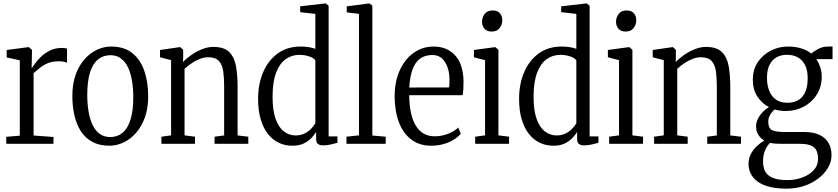

<svg xmlns="http://www.w3.org/2000/svg" viewBox="-20 -839 4889 1120"><path d="M16.5 0V-41L95.5 -47.5V-487L19 -504V-547.5L145 -564H148L166.5 -548.5V-531.5L164.5 -443H166.5Q170.5 -448.5 183.5 -467Q196.5 -485.5 218.2 -507Q240 -528.5 270.8 -544Q301.5 -559.5 341.5 -559.5Q352 -559.5 359.2 -558.2Q366.5 -557 371 -555.5V-472.5Q368 -475 355 -478.2Q342 -481.5 326 -481.5Q284 -481.5 256.5 -469.5Q229 -457.5 210.2 -441.2Q191.5 -425 176 -412.5V-48.5L292 -40V0Z M402 -279.5Q402 -349 421 -402.5Q440 -456 472.8 -493Q505.5 -530 545.8 -548.8Q586 -567.5 628 -567.5Q706 -567.5 753.5 -528Q801 -488.5 822.8 -422.8Q844.5 -357 844.5 -277.5Q844.5 -208 825.2 -154.2Q806 -100.5 773.5 -63.8Q741 -27 700.8 -8Q660.5 11 618.5 11Q559.5 11 518.2 -11.5Q477 -34 451.2 -74.2Q425.5 -114.5 413.8 -167Q402 -219.5 402 -279.5ZM623 -39.5Q665 -39.5 695 -64.5Q725 -89.5 741.2 -141Q757.5 -192.5 757.5 -271Q757.5 -322 750.2 -366.5Q743 -411 727.2 -444.8Q711.5 -478.5 686 -497.8Q660.5 -517 624.5 -517Q582 -517 551.5 -492.2Q521 -467.5 505 -416.2Q489 -365 489 -285.5Q489 -234 496.5 -189.2Q504 -144.5 519.8 -111Q535.5 -77.5 561 -58.5Q586.5 -39.5 623 -39.5Z M978 -49.5V-488L913.5 -505V-547.5L1028 -564H1031.5L1048.5 -548.5V-504.5L1047.5 -477Q1066.5 -497.5 1095.8 -518Q1125 -538.5 1158.8 -552Q1192.5 -565.5 1223 -565.5Q1287.5 -565.5 1317.8 -534.8Q1348 -504 1357 -451.2Q1366 -398.5 1366 -332V-49L1428.5 -41.5V0H1231.5V-41.5L1287.5 -49V-335Q1287.5 -382 1282.5 -420.8Q1277.5 -459.5 1258 -482.2Q1238.5 -505 1194 -505Q1170 -505 1144.8 -495Q1119.5 -485 1096.5 -469.2Q1073.5 -453.5 1056.5 -437.5V-49.5L1117.5 -41.5V0H921.5V-41.5Z M1684.5 11Q1642.5 11 1606.2 -6.2Q1570 -23.5 1543 -57.5Q1516 -91.5 1500.8 -143Q1485.5 -194.5 1485.5 -262.5Q1485.5 -349 1515.2 -418.2Q1545 -487.5 1600.5 -527.5Q1656 -567.5 1733 -567.5Q1758.5 -567.5 1781 -564Q1803.5 -560.5 1819.5 -554V-758L1731 -768V-802L1876.5 -819H1880L1897 -805.5V-43.5H1948.5V-6Q1931.5 -1.5 1909.5 3.8Q1887.5 9 1863 9Q1847 9 1835.5 1.5Q1824 -6 1824 -29V-69.5Q1814.5 -53 1796.8 -34.2Q1779 -15.5 1752 -2.2Q1725 11 1684.5 11ZM1704 -49Q1733.5 -49 1756 -60Q1778.5 -71 1794.2 -87.2Q1810 -103.5 1819.5 -120V-486Q1812.5 -500 1784.8 -509.5Q1757 -519 1726 -519Q1681.5 -519 1646 -493.5Q1610.5 -468 1590.2 -414Q1570 -360 1570 -274Q1570 -194.5 1588 -144.8Q1606 -95 1636.5 -72Q1667 -49 1704 -49Z M2074 -49.5V-758L2002.5 -767V-802L2133.5 -819H2135L2152 -806.5V-48.5L2230 -41.5V0H2001V-41.5Z M2495.5 11Q2426 11 2378.2 -25.8Q2330.5 -62.5 2306.2 -128Q2282 -193.5 2282 -279Q2282 -343 2299.2 -396Q2316.5 -449 2347.2 -487.5Q2378 -526 2419.5 -546.8Q2461 -567.5 2509 -567.5Q2586.5 -567.5 2633.5 -517.5Q2680.5 -467.5 2684 -370Q2684 -339 2682.8 -319.2Q2681.5 -299.5 2678.5 -283.5H2367Q2367.5 -229 2376.5 -185Q2385.5 -141 2403.8 -109.2Q2422 -77.5 2449.5 -60.8Q2477 -44 2515 -44Q2558.5 -44 2596 -59.5Q2633.5 -75 2653 -95L2668 -59Q2652 -39.5 2626.2 -23.8Q2600.5 -8 2567.2 1.5Q2534 11 2495.5 11ZM2367.5 -328.5 2600 -329Q2601 -341.5 2601.5 -352Q2602 -362.5 2602 -373Q2602 -435 2576.2 -476.5Q2550.5 -518 2502 -518Q2473.5 -518 2450 -508Q2426.5 -498 2409 -475.8Q2391.5 -453.5 2381 -417.2Q2370.5 -381 2367.5 -328.5Z M2752 0V-41.5L2809.5 -49.5V-488L2744.5 -505V-547.5L2867 -564H2869.5L2887.5 -548.5V-49.5L2949.5 -41.5V0ZM2847 -655Q2820 -655 2806 -671.5Q2792 -688 2792 -712.5Q2792 -737.5 2807.2 -757.8Q2822.5 -778 2854 -778H2855Q2882 -778 2896 -761.8Q2910 -745.5 2910 -720.5Q2910 -696 2894.8 -675.5Q2879.5 -655 2848 -655Z M3207 11Q3165 11 3128.8 -6.2Q3092.5 -23.5 3065.5 -57.5Q3038.5 -91.5 3023.2 -143Q3008 -194.5 3008 -262.5Q3008 -349 3037.8 -418.2Q3067.5 -487.5 3123 -527.5Q3178.5 -567.5 3255.5 -567.5Q3281 -567.5 3303.5 -564Q3326 -560.5 3342 -554V-758L3253.5 -768V-802L3399 -819H3402.5L3419.5 -805.5V-43.5H3471V-6Q3454 -1.5 3432 3.8Q3410 9 3385.5 9Q3369.5 9 3358 1.5Q3346.5 -6 3346.5 -29V-69.5Q3337 -53 3319.2 -34.2Q3301.5 -15.5 3274.5 -2.2Q3247.5 11 3207 11ZM3226.5 -49Q3256 -49 3278.5 -60Q3301 -71 3316.8 -87.2Q3332.5 -103.5 3342 -120V-486Q3335 -500 3307.2 -509.5Q3279.5 -519 3248.5 -519Q3204 -519 3168.5 -493.5Q3133 -468 3112.8 -414Q3092.5 -360 3092.5 -274Q3092.5 -194.5 3110.5 -144.8Q3128.5 -95 3159 -72Q3189.5 -49 3226.5 -49Z M3533.5 0V-41.5L3591 -49.5V-488L3526 -505V-547.5L3648.5 -564H3651L3669 -548.5V-49.5L3731 -41.5V0ZM3628.5 -655Q3601.5 -655 3587.5 -671.5Q3573.5 -688 3573.5 -712.5Q3573.5 -737.5 3588.8 -757.8Q3604 -778 3635.5 -778H3636.5Q3663.5 -778 3677.5 -761.8Q3691.5 -745.5 3691.5 -720.5Q3691.5 -696 3676.2 -675.5Q3661 -655 3629.5 -655Z M3852 -49.5V-488L3787.5 -505V-547.5L3902 -564H3905.5L3922.5 -548.5V-504.5L3921.5 -477Q3940.5 -497.5 3969.8 -518Q3999 -538.5 4032.8 -552Q4066.5 -565.5 4097 -565.5Q4161.5 -565.5 4191.8 -534.8Q4222 -504 4231 -451.2Q4240 -398.5 4240 -332V-49L4302.5 -41.5V0H4105.5V-41.5L4161.5 -49V-335Q4161.5 -382 4156.5 -420.8Q4151.5 -459.5 4132 -482.2Q4112.5 -505 4068 -505Q4044 -505 4018.8 -495Q3993.5 -485 3970.5 -469.2Q3947.5 -453.5 3930.5 -437.5V-49.5L3991.5 -41.5V0H3795.5V-41.5Z M4568 261.5Q4509.5 261.5 4467.5 250.5Q4425.5 239.5 4398.5 219.5Q4371.5 199.5 4359 173.2Q4346.5 147 4346.5 116.5Q4346.5 84 4360.8 57.8Q4375 31.5 4396.5 12Q4418 -7.5 4438.5 -19.5Q4418 -31 4404.2 -51.5Q4390.5 -72 4390.5 -102Q4390.5 -124.5 4401.2 -146Q4412 -167.5 4429.2 -185.5Q4446.5 -203.5 4465.5 -214.5Q4423 -236.5 4397.2 -277Q4371.5 -317.5 4371.5 -374.5Q4371.5 -435 4401.5 -478.2Q4431.5 -521.5 4478.2 -544.5Q4525 -567.5 4575.5 -567.5Q4618.5 -567.5 4652.8 -557.2Q4687 -547 4712.5 -526.5Q4722.5 -536.5 4750.2 -552Q4778 -567.5 4809 -567.5H4836.5V-494H4742Q4750.5 -481.5 4757.5 -465.8Q4764.5 -450 4769 -431.8Q4773.5 -413.5 4773.5 -393.5Q4773.5 -332 4744.5 -286.8Q4715.5 -241.5 4668 -216.5Q4620.5 -191.5 4565 -191.5Q4546.5 -191.5 4530.8 -193.8Q4515 -196 4499 -200.5Q4482.5 -187 4472 -168.5Q4461.5 -150 4461.5 -130.5Q4461.5 -92 4482.5 -80.5Q4503.5 -69 4558.5 -69H4671.5Q4725.5 -69 4760.5 -52.2Q4795.5 -35.5 4813 -5Q4830.5 25.5 4830.5 66Q4830.5 104.5 4810 139.5Q4789.5 174.5 4753.5 202.2Q4717.5 230 4670 245.8Q4622.5 261.5 4568 261.5ZM4573.5 211.5Q4619 211.5 4660 196.5Q4701 181.5 4726.5 153.8Q4752 126 4752 89Q4752 61.5 4743.8 41.5Q4735.5 21.5 4712.5 10.8Q4689.5 0 4646 0H4540.5Q4522 0 4504.2 -1.2Q4486.5 -2.5 4471.5 -5.5Q4453 13.5 4442 40.5Q4431 67.5 4431 103.5Q4431 136 4443.2 160.2Q4455.5 184.5 4486.8 198Q4518 211.5 4573.5 211.5ZM4573.5 -239.5Q4630.5 -239.5 4661 -276Q4691.5 -312.5 4691.5 -383Q4691.5 -429.5 4676 -459.8Q4660.5 -490 4633.2 -504.8Q4606 -519.5 4570 -519.5Q4538.5 -519.5 4512.2 -506Q4486 -492.5 4470 -462.8Q4454 -433 4454 -385Q4454 -343.5 4466.5 -310.8Q4479 -278 4505.5 -258.8Q4532 -239.5 4573.5 -239.5Z"/></svg>

Font: Merriweather 24pt SemiCondensed Light
Style: Regular
Weight: 300
Width: 4
Designer: Eben Sorkin
Foundry: Eben Sorkin
Version: Version 2.100